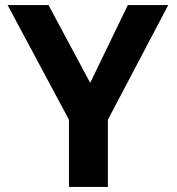

<svg xmlns="http://www.w3.org/2000/svg" viewBox="-20 -740 699 760"><path d="M646 -720 407 -266V0H253V-266L10 -720H172L337 -412L486 -720Z"/></svg>

Font: cwTeXHei
Style: Medium
Weight: 500
Version: Version 1.17